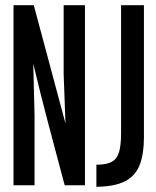

<svg xmlns="http://www.w3.org/2000/svg" viewBox="-20 -713 600 739"><path d="M32 0V-693H110L232 -238L225 -429V-693H307V0H229Q212 -63 197 -120Q182 -177 167 -233Q152 -289 137.5 -347Q123 -405 108 -468L113 -269V0ZM351 6V-79Q390 -79 410.5 -90.5Q431 -102 438.5 -128.5Q446 -155 446 -200V-693H534V-184Q534 -121 518 -79Q502 -37 462.5 -16Q423 5 351 6Z"/></svg>

Font: Ubuntu Sans Mono Medium
Style: Regular
Weight: 500
Monospace: yes
Designer: Dalton Maag Ltd
Foundry: Dalton Maag Ltd
Version: Version 1.006